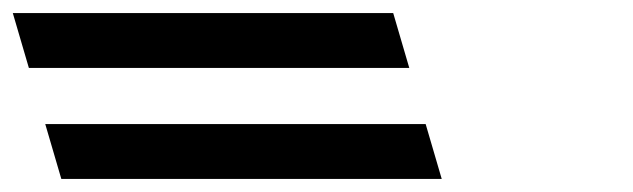

<svg xmlns="http://www.w3.org/2000/svg" viewBox="-179 -468 970 294"><path d="M447.7 -364 423.1 -448H-159.4L-134.8 -364ZM497.4 -194 472.8 -278H-109.7L-85.1 -194Z"/></svg>

Font: Din Kursivschrift
Style: BreitLeft
Weight: 400
Version: Version 1.089